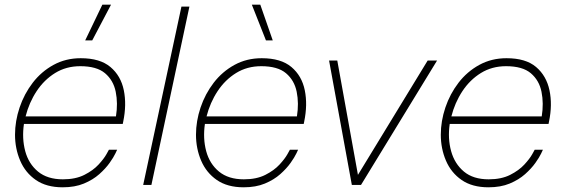

<svg xmlns="http://www.w3.org/2000/svg" viewBox="-20 -788 2413 818"><path d="M373 -616H343L416 -768H453ZM247 10Q178 10 133 -21Q88 -52 66 -103.5Q44 -155 44 -214Q44 -272 63.5 -330Q83 -388 119.5 -435.5Q156 -483 208 -511.5Q260 -540 324 -540Q406 -540 450.5 -502.5Q495 -465 507.5 -403.5Q520 -342 505 -270L503 -260H82Q73 -198 87.5 -144Q102 -90 142 -57Q182 -24 248 -24Q302 -24 339.5 -43Q377 -62 400 -87Q423 -112 433.5 -131Q444 -150 444 -150H479Q479 -150 471.5 -134Q464 -118 447 -94Q430 -70 403 -46Q376 -22 337.5 -6Q299 10 247 10ZM89 -292H474Q483 -348 473 -397Q463 -446 427.5 -476Q392 -506 322 -506Q262 -506 215 -477Q168 -448 136 -399.5Q104 -351 89 -292Z M590 0 753 -760H787L625 0Z M1113 -616 1053 -768H1089L1142 -616ZM1018 10Q949 10 904 -21Q859 -52 837 -103.5Q815 -155 815 -214Q815 -272 834.5 -330Q854 -388 890.5 -435.5Q927 -483 979 -511.5Q1031 -540 1095 -540Q1177 -540 1221.5 -502.5Q1266 -465 1278.5 -403.5Q1291 -342 1276 -270L1274 -260H853Q844 -198 858.5 -144Q873 -90 913 -57Q953 -24 1019 -24Q1073 -24 1110.5 -43Q1148 -62 1171 -87Q1194 -112 1204.5 -131Q1215 -150 1215 -150H1250Q1250 -150 1242.5 -134Q1235 -118 1218 -94Q1201 -70 1174 -46Q1147 -22 1108.5 -6Q1070 10 1018 10ZM860 -292H1245Q1254 -348 1244 -397Q1234 -446 1198.5 -476Q1163 -506 1093 -506Q1033 -506 986 -477Q939 -448 907 -399.5Q875 -351 860 -292Z M1479 0 1382 -530H1417L1505 -43L1802 -530H1842L1518 0Z M2061 10Q1992 10 1947 -21Q1902 -52 1880 -103.5Q1858 -155 1858 -214Q1858 -272 1877.5 -330Q1897 -388 1933.5 -435.5Q1970 -483 2022 -511.5Q2074 -540 2138 -540Q2220 -540 2264 -502.5Q2308 -465 2321 -403.5Q2334 -342 2319 -270L2317 -260H1896Q1887 -198 1902 -144Q1917 -90 1956.5 -57Q1996 -24 2062 -24Q2116 -24 2153.5 -43Q2191 -62 2214 -87Q2237 -112 2247.5 -131Q2258 -150 2258 -150H2293Q2293 -150 2285.5 -134Q2278 -118 2261 -94Q2244 -70 2217 -46Q2190 -22 2151.5 -6Q2113 10 2061 10ZM1903 -292H2288Q2297 -348 2287 -397Q2277 -446 2241.5 -476Q2206 -506 2136 -506Q2076 -506 2029 -477Q1982 -448 1950 -399.5Q1918 -351 1903 -292Z"/></svg>

Font: Be Vietnam Pro Thin
Style: Italic
Weight: 100
Italic angle: -12°
Designer: Lam Bao, Tony Le, Vietanh Nguyen
Foundry: Yellow Type Foundry
Version: Version 1.002; ttfautohint (v1.8.3)